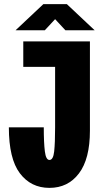

<svg xmlns="http://www.w3.org/2000/svg" viewBox="-20 -901 490 932"><path d="M220 11Q130 11 76.5 -59.8Q23 -130.5 23 -283H192.5Q192.5 -207.5 197.8 -166Q203 -124.5 220 -124.5Q238.5 -124.5 243 -166Q247.5 -207.5 247.5 -283V-576.5H93V-700H416.5V-266.5Q416.5 -129.5 363.2 -59.2Q310 11 220 11ZM55.5 -754 190.5 -881H304.5L439.5 -754H297.5L247.5 -808L197.5 -754Z"/></svg>

Font: Trispace Condensed ExtraBold
Style: Regular
Weight: 800
Width: 3
Designer: Tyler Finck
Foundry: Etcetera Type Company
Version: Version 1.210; ttfautohint (v1.8.3)